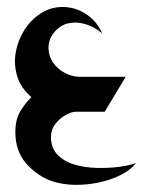

<svg xmlns="http://www.w3.org/2000/svg" viewBox="-20 -320 410 550"><path d="M132 200Q89 186 56.5 150Q24 114 24 59Q24 22 38 -1Q52 -24 70 -42Q40 -67 29.5 -101Q19 -135 25 -169.5Q31 -204 49.5 -233.5Q68 -263 96.5 -281.5Q125 -300 159 -300Q184 -300 205.5 -291Q227 -282 244.5 -265.5Q262 -249 273 -224Q251 -243 226 -250.5Q201 -258 180 -254Q155 -250 137 -229.5Q119 -209 119 -184Q119 -159 132.5 -140Q146 -121 167 -110.5Q188 -100 208 -100H340L280 0H198Q185 0 168 9.5Q151 19 138.5 35Q126 51 126 72Q126 104 145 123.5Q164 143 193.5 151.5Q223 160 256.5 161Q290 162 320.5 158Q351 154 370 147Q353 168 324.5 182Q296 196 262 203Q228 210 194.5 209.5Q161 209 132 200Z"/></svg>

Font: Reem Kufi
Style: Regular
Weight: 400
Designer: Khaled Hosny
Version: Version 1.6